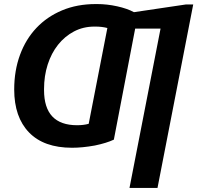

<svg xmlns="http://www.w3.org/2000/svg" viewBox="-20 -718 972 946"><path d="M618 208 771 -577H646L541 -30Q505 -13 447 -1Q386 10 335 10Q196 10 123 -65.5Q50 -141 50 -277Q50 -370 78.5 -447.5Q107 -525 159.5 -580.5Q212 -636 286 -667Q360 -698 452 -698H458Q507 -698 557 -687Q607 -676 640 -658L896 -696H932L756 208ZM360 -101Q392 -101 417 -108L509 -580Q482 -587 451 -587H445Q390 -587 344.5 -563Q299 -539 266 -497.5Q233 -456 215 -400Q197 -344 197 -279V-274Q197 -101 360 -101Z"/></svg>

Font: Libra Sans Modern
Style: Bold Italic
Weight: 700
Italic angle: -12°
Foundry: Stefan Peev, Context Ltd
Version: Version 1.000